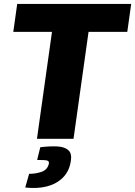

<svg xmlns="http://www.w3.org/2000/svg" viewBox="-20 -710 691 982"><path d="M453 -690 356 0H169L266 -690ZM651 -690 631 -547H48L68 -690ZM186 43Q236 37 273.5 39Q311 41 330 58.5Q349 76 342 115Q334 167 300.5 199.5Q267 232 217.5 244Q168 256 109 249L129 179Q164 179 193.5 168.5Q223 158 230 127Q232 115 222.5 111.5Q213 108 170 108Z"/></svg>

Font: Exo 2 ExtraBold
Style: Italic
Weight: 800
Italic angle: -8°
Designer: Natanael Gama
Foundry: Natanael Gama
Version: Version 2.010